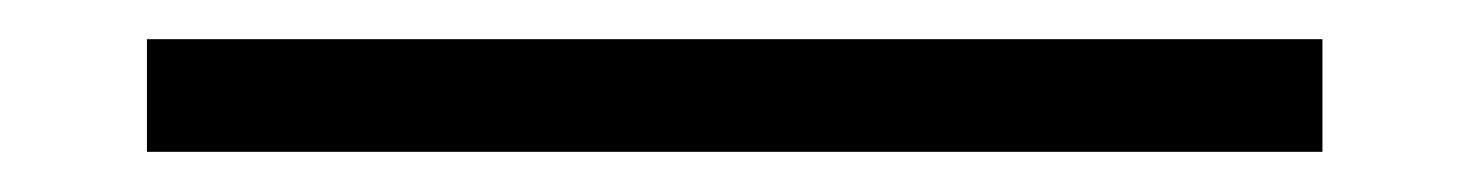

<svg xmlns="http://www.w3.org/2000/svg" viewBox="-20 -20 750 98"><path d="M55 57.5V0H655V57.5Z"/></svg>

Font: Now Light
Style: Regular
Weight: 300
Designer: Alfredo Marco Pradil
Foundry: Alfredo Marco Pradil
Version: Version 1.002;PS 001.002;hotconv 1.0.88;makeotf.lib2.5.64775